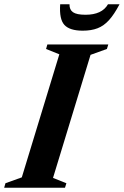

<svg xmlns="http://www.w3.org/2000/svg" viewBox="-48 -878 580 898"><path d="M229.5 -624 167.5 -649 173.5 -670H458.5L452 -649L375.5 -621.5L200 -46L262.5 -21L256 0H-28.5L-22.5 -21L54 -48.5ZM352 -809Q429 -809 457 -858H511Q486 -810.5 461.8 -783.8Q437.5 -757 408.2 -745.8Q379 -734.5 339 -734.5Q278 -734.5 253.2 -761.5Q228.5 -788.5 233.5 -858H277Q276.5 -832.5 293.5 -820.8Q310.5 -809 352 -809Z"/></svg>

Font: Newsreader 16pt
Style: Bold Italic
Weight: 700
Italic angle: -17°
Designer: Hugues Gentile
Foundry: Production Type
Version: Version 1.003; ttfautohint (v1.8.3)